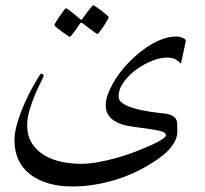

<svg xmlns="http://www.w3.org/2000/svg" viewBox="-20 -546 768 720"><path d="M658.7 -307.6Q647.9 -317.9 637.2 -324Q626.5 -330.1 604.5 -330.1Q581.1 -330.1 550.3 -317.9Q519.5 -305.7 491.5 -285.4Q463.4 -265.1 444.1 -238.5Q424.8 -211.9 424.8 -183.6Q424.8 -169.4 439.2 -159.4Q453.6 -149.4 473.4 -142.8Q493.2 -136.2 512.7 -132.6Q532.2 -128.9 542.5 -127Q559.1 -124.5 573.7 -123Q588.4 -121.6 600.3 -119.9Q612.3 -118.2 621.3 -114.5Q630.4 -110.8 636.2 -104.5Q643.6 -97.2 644.3 -83Q645 -68.8 645 -50.3Q645 -29.8 630.4 -6.6Q615.7 16.6 591.8 35.6Q561.5 59.6 523.4 81.1Q485.4 102.5 441.4 118.7Q397.5 134.8 349.1 144Q300.8 153.3 250.5 153.3Q202.1 153.3 162.4 141.8Q122.6 130.4 93.8 108.4Q64.9 86.4 49.6 54.2Q34.2 22 34.2 -20Q34.2 -43.9 41.3 -71.5Q48.3 -99.1 59.1 -127Q69.8 -154.8 82.3 -180.4Q94.7 -206.1 106 -225.8Q117.2 -245.6 124.8 -257.6Q132.3 -269.5 133.3 -269.5Q143.6 -269.5 143.6 -261.7Q143.6 -258.3 134 -239.7Q124.5 -221.2 112.8 -194.3Q101.1 -167.5 91.6 -136.2Q82 -105 82 -76.7Q82 -34.7 101.1 -6.6Q120.1 21.5 149.4 38.1Q178.7 54.7 214.6 61.5Q250.5 68.4 284.7 68.4Q313.5 68.4 348.4 62Q383.3 55.7 418.9 45.7Q454.6 35.6 487.3 22.9Q520 10.3 545.7 -1.2Q571.3 -12.7 586.7 -22.7Q602.1 -32.7 602.1 -38.1Q602.1 -43.9 597.4 -47.9Q592.8 -51.8 580.1 -54.9Q567.4 -58.1 542.7 -62Q518.1 -65.9 479 -70.8Q462.4 -72.8 444.3 -77.6Q426.3 -82.5 410.9 -91.6Q395.5 -100.6 386 -115.5Q376.5 -130.4 376.5 -152.3Q376.5 -169.9 383.5 -189.9Q390.6 -210 402.6 -231.7Q414.6 -253.4 430.9 -274.9Q447.3 -296.4 466.8 -315.9Q486.8 -335.9 508.3 -353Q529.8 -370.1 552.2 -382.6Q574.7 -395 597.4 -402.1Q620.1 -409.2 642.6 -409.2Q646 -409.2 651.6 -408.2Q657.2 -407.2 662.8 -405Q668.5 -402.8 672.6 -399.7Q676.8 -396.5 676.8 -392.1ZM387.7 -481.9Q387.7 -479.5 381.8 -469.2Q376 -459 368.7 -447.8Q361.3 -436.5 354.5 -427.5Q347.7 -418.5 345.2 -418.5Q343.8 -418.5 335.2 -424.6Q326.7 -430.7 316.4 -438.5Q304.7 -446.8 290 -458.5Q287.6 -460.9 285.2 -460.9Q283.2 -460.9 280.8 -458.5Q271 -444.3 263.2 -433.1Q255.9 -423.3 250 -415.8Q244.1 -408.2 242.2 -408.2Q240.2 -408.2 231 -414.3Q221.7 -420.4 211.2 -428Q200.7 -435.5 192.4 -442.6Q184.1 -449.7 184.1 -451.7Q184.1 -454.1 190.2 -464.4Q196.3 -474.6 204.1 -485.8Q211.9 -497.1 218.8 -506.1Q225.6 -515.1 226.6 -515.1Q230 -515.1 238.3 -508.5Q246.6 -502 255.9 -495.1Q266.6 -486.8 279.3 -475.6Q283.2 -471.7 285.2 -471.7Q287.1 -471.7 290 -477.1Q299.8 -490.7 308.1 -501.5Q315.4 -510.3 321.5 -518.3Q327.6 -526.4 329.1 -526.4Q331.1 -526.4 340.8 -520Q350.6 -513.7 360.8 -505.6Q371.1 -497.6 379.4 -490.5Q387.7 -483.4 387.7 -481.9Z"/></svg>

Font: Accordance
Style: Regular
Weight: 400
Version: Version 1.1 (build May 11, 2018) Miklal Software Solutions, 